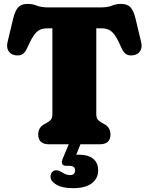

<svg xmlns="http://www.w3.org/2000/svg" viewBox="-20 -738 760 982"><path d="M230 -700H491Q530 -700 552 -709Q574 -718 599 -718Q631 -718 647 -701Q663 -684 672.5 -645.5L701.5 -524.5Q708.5 -497.5 698 -479Q687.5 -460.5 665 -456Q644 -451.5 628.5 -459.2Q613 -467 602 -491.5Q584.5 -532 570 -554Q555.5 -576 539.2 -584.5Q523 -593 499.5 -593H472.5V-155Q472.5 -137 478.8 -128Q485 -119 497.5 -112L513 -103.5Q545 -86.5 545 -50Q545 0 489.5 0H231Q175.5 0 175.5 -50.5Q175.5 -86.5 207.5 -103.5L223 -112Q235.5 -119 241.8 -128Q248 -137 248 -155V-593H221Q198 -593 181.8 -584.5Q165.5 -576 151 -554Q136.5 -532 118.5 -491.5Q107.5 -467 92 -459.2Q76.5 -451.5 55.5 -456Q33 -460.5 22.5 -479Q12 -497.5 19 -524.5L48 -645.5Q57.5 -684 73.5 -701Q89.5 -718 121.5 -718Q146.5 -718 168.5 -709Q190.5 -700 230 -700ZM335 -9H395L370 53.5Q376 53 382 53Q430.5 53 456.2 73.8Q482 94.5 482 133.5Q482 175 449 199.8Q416 224.5 353 224.5Q299.5 224.5 269 206.8Q238.5 189 238.5 166Q238.5 151 246.5 142Q254.5 133 267.5 133Q277 133 284.8 136.8Q292.5 140.5 300.5 145.5Q320 157.5 338.5 157.5Q364 157.5 364 132.5Q364 110 332.5 110H318Q302 110 298 100Q294 90 300.5 74.5Z"/></svg>

Font: Fraunces 72pt SuperSoft Black
Style: Regular
Weight: 900
Version: Version 1.000;[0bf87f6ff]